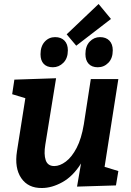

<svg xmlns="http://www.w3.org/2000/svg" viewBox="-20 -930 656 962"><path d="M190 12Q121 13 86.5 -37.5Q52 -88 65 -172L107 -438L41 -458L52 -531L261 -538L207 -205Q199 -157 209 -127.5Q219 -98 252 -98Q280 -98 310 -120.5Q340 -143 364 -189Q388 -235 400 -307L435 -534H573L504 -94L573 -73L561 -1L366 5L386 -111Q346 -47 293 -17.5Q240 12 190 12ZM362 -701 314 -758 474 -910 536 -835ZM470 -593Q440 -593 424 -610.5Q408 -628 408 -659Q408 -699 429.5 -721.5Q451 -744 481 -744Q511 -744 528 -726.5Q545 -709 545 -678Q545 -638 523 -615.5Q501 -593 470 -593ZM245 -593Q215 -593 199 -610Q183 -627 183 -658Q183 -698 204 -721Q225 -744 256 -744Q286 -744 303 -726.5Q320 -709 320 -678Q320 -638 297.5 -615.5Q275 -593 245 -593Z"/></svg>

Font: Bitter
Style: Bold Italic
Weight: 700
Italic angle: -9°
Designer: Sol Matas, and Bitter project Authors
Foundry: Sol Matas
Version: Version 2.001